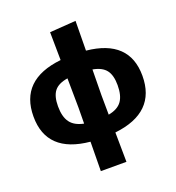

<svg xmlns="http://www.w3.org/2000/svg" viewBox="-148 -769 981 1071"><g transform="rotate(-20 342.5 -233.0)"><path d="M267 185 269 11Q18 -13 18 -229Q18 -447 268 -474L266 -640L421 -651L419 -475Q667 -450 667 -236Q667 -18 417 10L419 185ZM166 -236Q166 -174 190.5 -140.5Q215 -107 270 -96L271 -191L269 -365Q213 -356 189.5 -326Q166 -296 166 -236ZM415 -211 416 -96Q471 -106 495 -139Q519 -172 519 -234Q519 -293 495.5 -323.5Q472 -354 417 -364Z"/></g></svg>

Font: Alegreya Sans SC ExtraBold
Style: Regular
Weight: 800
Designer: Juan Pablo del Peral
Foundry: Huerta Tipografica
Version: Version 2.007